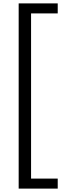

<svg xmlns="http://www.w3.org/2000/svg" viewBox="-20 -821 374 1131"><path d="M90 -801H320V-742H163V231H320V290H90Z"/></svg>

Font: Rufina
Style: Regular
Weight: 400
Designer: Martin Sommaruga
Foundry: Martin Sommaruga
Version: Version 1.001